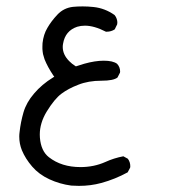

<svg xmlns="http://www.w3.org/2000/svg" viewBox="-20 -261 540 608"><path d="M342.8 -213.4Q312.5 -234.9 276.4 -238.8Q258.3 -240.7 241.7 -240.7Q225.1 -240.7 210.9 -239.3Q181.6 -235.8 161.9 -214.8Q142.1 -193.8 129.9 -172.4Q117.7 -151.9 114.7 -124.5Q114.3 -118.2 114.3 -113.8Q114.3 -109.4 114.3 -106Q114.3 -102.5 115 -98.1Q115.7 -93.8 116.2 -89.8Q118.2 -81.5 121.1 -73.2Q130.9 -48.8 148.9 -22L151.9 -18.1L147.9 -15.6Q112.3 6.3 87.9 35.2Q63.5 63.5 54.4 94.7Q45.4 126 42 157.2Q41 164.6 41 171.4Q41 194.3 49.3 214.8Q60.5 241.7 82 266.6Q103.5 291.5 136.2 306.6Q168.9 321.8 205.6 326.7Q217.8 327.6 230 327.6Q267.1 327.6 300.8 318.4Q344.2 306.6 384.3 284.7L392.1 270Q392.6 268.1 392.6 265.6Q392.6 252 384.8 241.7L370.6 233.9Q340.3 239.7 313.5 252Q277.3 268.1 234.9 268.1Q174.8 268.1 134.8 236.8Q109.9 217.3 106.4 175.3Q106 169.9 106 165Q106 128.4 127.9 92.3Q152.8 51.8 174.8 35.6Q196.3 19.5 228 7.3Q259.8 -5.4 301.3 -5.4Q339.4 -5.4 352.1 -15.6L359.9 -30.8Q360.4 -32.7 360.4 -34.2Q360.4 -48.8 350.6 -59.1Q337.4 -68.8 308.6 -68.8Q281.2 -68.8 246.6 -59.1Q234.4 -55.7 220.2 -50.8Q207 -59.1 199.2 -67.4Q178.7 -87.9 178.7 -112.3Q178.7 -117.7 179.7 -122.6Q186.5 -163.6 224.6 -176.3Q235.8 -179.7 249 -179.7Q278.3 -179.7 315.4 -160.6Q316.9 -160.6 317.9 -160.6Q332 -160.6 343.3 -168L351.1 -184.1Q351.6 -186 351.6 -190.4Q351.6 -194.8 349.6 -201.2Q347.7 -207.5 342.8 -213.4Z"/></svg>

Font: Bakudai
Style: Light
Weight: 300
Version: Version 1.48